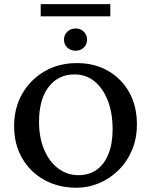

<svg xmlns="http://www.w3.org/2000/svg" viewBox="-20 -881 716 910"><path d="M343.8 8.8Q256.8 8.8 189.9 -28.3Q123 -65.4 85 -131.3Q46.9 -197.3 46.9 -283.2Q46.9 -369.1 85.4 -436.5Q124 -503.9 191.4 -543Q258.8 -582 344.7 -582Q428.7 -582 492.7 -544.9Q556.6 -507.8 592.8 -442.9Q628.9 -377.9 628.9 -292Q628.9 -223.6 605 -168Q581.1 -112.3 540 -72.8Q499 -33.2 448.2 -12.2Q397.5 8.8 343.8 8.8ZM351.6 -50.8Q402.3 -50.8 438.5 -76.7Q474.6 -102.5 494.1 -151.4Q513.7 -200.2 513.7 -267.6Q513.7 -346.7 490.7 -404.8Q467.8 -462.9 427.7 -495.6Q387.7 -528.3 333 -528.3Q255.9 -528.3 210.4 -468.8Q165 -409.2 165 -303.7Q165 -229.5 189 -172.4Q212.9 -115.2 255.4 -83Q297.9 -50.8 351.6 -50.8ZM172.9 -803.7V-861.3H502.9V-803.7ZM338.9 -640.6Q314.5 -640.6 298.8 -655.8Q283.2 -670.9 283.2 -693.4Q283.2 -714.8 298.8 -730.5Q314.5 -746.1 338.9 -746.1Q362.3 -746.1 377.4 -730.5Q392.6 -714.8 392.6 -693.4Q392.6 -670.9 377.4 -655.8Q362.3 -640.6 338.9 -640.6Z"/></svg>

Font: Crimson Pro Medium
Style: Regular
Weight: 500
Designer: Jacques Le Bailly
Foundry: Baron von Fonthausen
Version: Version 1.003